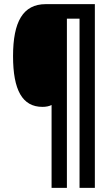

<svg xmlns="http://www.w3.org/2000/svg" viewBox="-20 -780 540 927"><path d="M438 127V-760H201C91 -760 43 -675 43 -509C43 -345 88 -264 185 -264C202 -264 217 -267 229 -273V127H303V-690H364V127Z"/></svg>

Font: Noto Sans Myanmar UI ExtraCondensed
Style: Bold
Weight: 700
Width: 2
Designer: Monotype Design Team
Foundry: Monotype Imaging Inc.
Version: Version 2.103